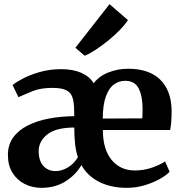

<svg xmlns="http://www.w3.org/2000/svg" viewBox="-20 -892 874 923"><path d="M179 11Q135 11 98.2 -7.8Q61.5 -26.5 39.8 -61.8Q18 -97 18 -147Q18 -196 43.5 -231.2Q69 -266.5 113.8 -289Q158.5 -311.5 215.8 -322.2Q273 -333 337 -333.5L336.5 -357Q336.5 -400 328 -424.5Q319.5 -449 296.8 -459.2Q274 -469.5 231.5 -469.5Q175.5 -469.5 136.5 -453.8Q97.5 -438 68.5 -425L40.5 -483Q54 -495 88 -513.2Q122 -531.5 170.2 -545.5Q218.5 -559.5 273.5 -559.5Q331.5 -559.5 371.2 -541.8Q411 -524 430.5 -491.5Q455 -525.5 500.5 -543.5Q546 -561.5 596 -561.5Q696 -561.5 749.5 -509.8Q803 -458 805 -363Q805 -299.5 798 -267H474.5Q474.5 -175 516.2 -123.8Q558 -72.5 629 -72.5Q671 -72.5 710.8 -86.2Q750.5 -100 773.5 -116L795.5 -66.5Q779.5 -49 747.5 -31.2Q715.5 -13.5 674.5 -1.2Q633.5 11 590 11Q512.5 11 456 -18Q399.5 -47 371.5 -98.5Q344 -51 294.8 -20Q245.5 11 179 11ZM474 -322 664 -323Q664.5 -331.5 665 -344.8Q665.5 -358 665.5 -367Q665.5 -429 647 -466.2Q628.5 -503.5 581.5 -503.5Q552 -503.5 528 -486.2Q504 -469 489.2 -429.2Q474.5 -389.5 474 -322ZM247.5 -69.5Q275.5 -69.5 305.2 -86.5Q335 -103.5 354.5 -136.5Q344.5 -165.5 340.8 -201.8Q337 -238 337 -279Q248 -278.5 207 -245.5Q166 -212.5 166 -166Q166 -119 188.5 -94.2Q211 -69.5 247.5 -69.5ZM388 -624.5H386.5L342.5 -662.5L506.5 -872L595 -795.5Q582 -774.5 556.8 -748.5Q531.5 -722.5 500.8 -697.5Q470 -672.5 440 -652.8Q410 -633 388 -624.5Z"/></svg>

Font: Merriweather Text Regular
Style: Bold
Weight: 700
Designer: Eben Sorkin
Foundry: Eben Sorkin
Version: Version 2.100; ttfautohint (v1.7.19-72a1) -l 8 -r 50 -G 200 